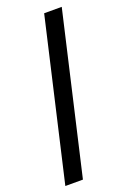

<svg xmlns="http://www.w3.org/2000/svg" viewBox="-164 -767 667 985"><g transform="rotate(-20 169.5 -275.0)"><path d="M13 160 214 -710H310L109 160Z"/></g></svg>

Font: Source Sans 3
Style: Bold
Weight: 700
Designer: Paul D. Hunt
Foundry: Adobe
Version: Version 3.052;hotconv 1.1.0;makeotfexe 2.6.0